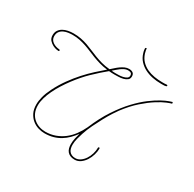

<svg xmlns="http://www.w3.org/2000/svg" viewBox="-295 -954 1274 1261"><g transform="rotate(30 342.0 -323.0)"><path d="M794.9 -530.6Q794.9 -526 791 -525.4Q783.9 -524.1 756.8 -513Q729.8 -502 691.1 -477.5Q652.3 -453.1 606.1 -412.4Q559.9 -371.7 514.3 -311.2Q504.6 -298.2 487.3 -271.5Q470.1 -244.8 451.2 -210Q432.3 -175.1 413.4 -136.1Q394.5 -97 382.2 -59.2Q377 -43 369.8 -16.6Q362.6 9.8 362.6 35.2Q362.6 48.2 365.6 60.2Q368.5 72.3 375.3 81.4Q382.2 90.5 393.6 96Q404.9 101.6 421.2 101.6Q442.1 101.6 459.6 89.2Q477.2 76.8 489.9 57.6Q502.6 38.4 509.8 14.6Q516.9 -9.1 516.9 -31.9Q516.9 -37.1 522.1 -38.4Q527.3 -38.4 528.6 -33.2Q528.6 -10.4 521.2 15.3Q513.7 41 500 62.5Q486.3 84 466.5 98.3Q446.6 112.6 421.9 112.6Q402.3 112.6 388.7 106.4Q375 100.3 366.5 89.8Q358.1 79.4 354.5 65.4Q350.9 51.4 350.9 35.8Q350.9 13 356.1 -10.1Q361.3 -33.2 366.5 -50.8Q349 -26.7 328.5 -6.2Q307.9 14.3 283.5 29.3Q259.1 44.3 229.8 52.7Q200.5 61.2 164.1 61.2Q141.3 61.2 116.5 53.7Q91.8 46.2 71.3 29.6Q50.8 13 37.4 -13.3Q24.1 -39.7 24.1 -76.8Q24.1 -104.2 32.6 -136.4Q41 -168.6 60.5 -207.7Q85.9 -258.5 117.5 -302.4Q149.1 -346.4 182.6 -383.5Q216.1 -420.6 249.7 -451.2Q283.2 -481.8 312.5 -506.5Q279.3 -510.4 251.3 -518.6Q223.3 -526.7 198.9 -536.1Q174.5 -545.6 151.7 -555.3Q128.9 -565.1 105.8 -572.9Q82.7 -580.7 57.6 -585.9Q32.6 -591.1 3.3 -591.1Q-11.1 -591.1 -28.6 -588.9Q-46.2 -586.6 -61.8 -579.4Q-77.5 -572.3 -87.9 -558.9Q-98.3 -545.6 -98.3 -523.4Q-98.3 -509.1 -92.1 -498.7Q-85.9 -488.3 -75.5 -481.1Q-65.1 -474 -52.1 -469.7Q-39.1 -465.5 -26 -464.8Q-20.2 -464.2 -20.2 -458.3Q-20.2 -453.1 -26 -453.1H-26.7Q-28 -452.5 -41 -454.8Q-54 -457 -69.7 -464.8Q-85.3 -472.7 -98 -486.7Q-110.7 -500.7 -110.7 -524.1Q-110.7 -546.9 -100.3 -561.8Q-89.8 -576.8 -73.6 -585.9Q-57.3 -595.1 -36.8 -599Q-16.3 -602.9 3.3 -602.9Q34.5 -602.9 61.2 -597.7Q87.9 -592.4 112 -584Q136.1 -575.5 159.2 -565.4Q182.3 -555.3 207.7 -545.6Q233.1 -535.8 261.4 -528Q289.7 -520.2 324.9 -516.9Q336.6 -526.7 349.3 -538.4Q362 -550.1 376 -559.9Q390 -569.7 404.9 -576.5Q419.9 -583.3 436.8 -583.3Q453.8 -583.3 465.2 -575.5Q476.6 -567.7 476.6 -548.8Q476.6 -531.2 464.5 -521.8Q452.5 -512.4 435.5 -508.1Q418.6 -503.9 400.7 -503.3Q382.8 -502.6 371.1 -502.6Q350.3 -502.6 328.8 -504.6Q307.3 -487 282.6 -465.2Q257.8 -443.4 231.8 -418Q210.9 -397.8 188.5 -372.1Q166 -346.4 144.2 -317.4Q122.4 -288.4 102.9 -257.5Q83.3 -226.6 68.4 -195.3Q53.4 -164.1 44.6 -133.8Q35.8 -103.5 35.8 -76.8Q35.8 -44.9 46.5 -21.2Q57.3 2.6 75.5 18.2Q93.8 33.9 116.5 41.7Q139.3 49.5 164.1 49.5Q204.4 49.5 238.9 36.8Q273.4 24.1 301.8 2.3Q330.1 -19.5 352.5 -49.8Q375 -80.1 391.3 -115.2Q428.4 -203.8 472 -269.5Q515.6 -335.3 559.6 -381.8Q603.5 -428.4 644.2 -458.7Q684.9 -488.9 716.8 -506.2Q748.7 -523.4 767.9 -529.9Q787.1 -536.5 787.8 -536.5Q788.4 -536.5 788.7 -536.8Q789.1 -537.1 789.7 -537.1Q793.6 -537.1 794.9 -532.6ZM432.3 -571.6Q419.3 -571 407.6 -565.1Q395.8 -559.2 384.4 -551.1Q373 -543 362.6 -533.5Q352.2 -524.1 341.8 -515.6Q356.1 -513.7 372.4 -513.7Q380.9 -513.7 396.2 -514Q411.5 -514.3 426.8 -517.6Q442.1 -520.8 453.5 -528Q464.8 -535.2 464.8 -548.8Q464.8 -571.6 436.8 -571.6ZM663.4 -603.5Q631.5 -603.5 599.9 -609.7Q568.4 -615.9 541.3 -629.6Q514.3 -643.2 493.8 -665.4Q473.3 -687.5 464.2 -718.8Q459.6 -733.1 459 -742.2Q458.3 -751.3 458.3 -752Q458.3 -757.8 464.2 -757.8Q468.1 -757.8 468.4 -757.8Q468.8 -757.8 468.8 -754.9Q468.8 -752 469.7 -744.5Q470.7 -737 475.3 -721.4Q485.7 -690.1 505.5 -669.9Q525.4 -649.7 551.4 -637.7Q577.5 -625.7 607.1 -620.8Q636.7 -615.9 666 -615.9Q675.1 -615.9 683.9 -615.9Q692.7 -615.9 701.8 -617.2Q707 -617.2 708.3 -612Q708.3 -608.1 703.1 -606.1Q697.9 -604.2 690.8 -603.8Q683.6 -603.5 675.8 -603.5Q668 -603.5 663.4 -603.5Z"/></g></svg>

Font: League Script
Style: League Script
Weight: 400
Foundry: Haley Fiege
Version: Version 1.001